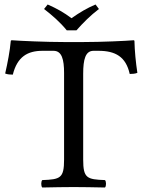

<svg xmlns="http://www.w3.org/2000/svg" viewBox="-20 -832 637 854"><path d="M350 -122V-504C350 -568 360 -606 396 -606H418C493 -606 540 -580 557 -503C568 -503 582 -504 591 -508C584 -554 579 -605 578 -650C578 -651 576 -653 575 -653C541 -650 430 -645 351 -645H265C188 -645 70 -650 32 -653C30 -653 28 -651 28 -650C24 -605 14 -553 3 -505C13 -501 25 -500 37 -500C57 -580 103 -606 169 -606H218C255 -606 265 -568 265 -507V-122C265 -39 248 -34 168 -31C162 -25 162 -4 168 2C217 1 268 0 308 0C346 0 397 1 447 2C453 -4 453 -25 447 -31C367 -34 350 -39 350 -122ZM277 -697H320C350 -731 382 -763 420 -792L405 -812C367 -796 335 -777 298 -751C265 -776 231 -795 192 -812L176 -792C212 -764 247 -734 277 -697Z"/></svg>

Font: Libertinus Math
Style: Regular
Weight: 400
Designer: Philipp H. Poll, Khaled Hosny
Foundry: Caleb Maclennan
Version: Version 7.050;RELEASE